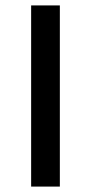

<svg xmlns="http://www.w3.org/2000/svg" viewBox="-20 -689 336 709"><path d="M201 0H95V-669H201Z"/></svg>

Font: Sarpanch Medium
Style: Regular
Weight: 500
Designer: Manushi Parikh (Devanagari and Latin), Jyotish Sonowal (Devanagari)
Foundry: Indian Type Foundry
Version: Version 2.004;PS 1.0;hotconv 1.0.78;makeotf.lib2.5.61930; tt